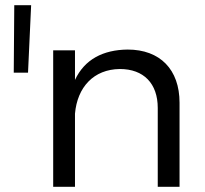

<svg xmlns="http://www.w3.org/2000/svg" viewBox="-20 -720 789 740"><path d="M33 -440H88L100 -700H35ZM472 -529C377 -528 306 -491 269 -412V-526H185V0H269V-282C278 -384 341 -453 442 -454C534 -454 588 -398 588 -304V0H672V-324C672 -452 597 -529 472 -529Z"/></svg>

Font: Juman Normal
Style: Regular
Weight: 300
Designer: Bandar Raffah (Arabic) Julieta Ulanovsky (Latin)
Foundry: Caramella
Version: Version 5.022;PS 005.022;hotconv 1.0.88;makeotf.lib2.5.64775